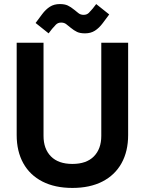

<svg xmlns="http://www.w3.org/2000/svg" viewBox="-20 -910 712 944"><path d="M62 -246V-700H194V-242Q194 -178 230.5 -141Q267 -104 336 -104Q405 -104 441.5 -141Q478 -178 478 -242V-700H610V-246Q610 -166 577.5 -107.5Q545 -49 483.5 -17.5Q422 14 336 14Q250 14 188.5 -17.5Q127 -49 94.5 -107.5Q62 -166 62 -246ZM219 -746 155 -797 187 -840Q205 -864 225.5 -877Q246 -890 274 -890Q298 -890 313 -883Q328 -876 345 -862Q355 -854 365.5 -845.5Q376 -837 391 -837Q407 -837 417 -847Q427 -857 436 -868L453 -890L517 -839L485 -796Q467 -772 446.5 -759Q426 -746 398 -746Q374 -746 359 -753Q344 -760 327 -774Q317 -782 306.5 -790.5Q296 -799 281 -799Q265 -799 255 -789Q245 -779 236 -768Z"/></svg>

Font: Space 7353
Style: Regular
Weight: 400
Designer: Christine Claussen + Ruben Lyon  (Space 7353)
Version: Version 1.000;FEAKit 1.0